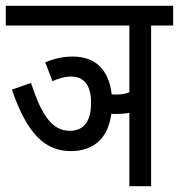

<svg xmlns="http://www.w3.org/2000/svg" viewBox="-20 -642 617 662"><path d="M136 -427 161 -362C183 -372 203 -378 225 -378C268 -378 294 -350 294 -288C294 -228 272 -191 221 -191C161 -191 124 -242 87 -356L21 -333C74 -178 137 -121 224 -121C288 -121 351 -151 364 -250C368 -249 373 -249 378 -249C394 -249 410 -250 426 -253V0H501V-554H577V-622H0V-554H426V-324C412 -318 398 -316 382 -316C376 -316 370 -316 365 -317C356 -401 309 -447 231 -447C197 -447 167 -440 136 -427Z"/></svg>

Font: Noto Sans Devanagari ExtraCondensed
Style: Regular
Weight: 400
Width: 2
Designer: Jelle Bosma - Monotype Design Team
Foundry: Monotype Imaging Inc.
Version: Version 2.004